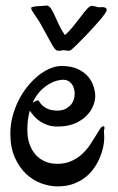

<svg xmlns="http://www.w3.org/2000/svg" viewBox="-20 -646 425 689"><path d="M353 -178.2Q353 -172.9 353.5 -165.5Q354 -158.2 354 -148.9Q354 -137.2 350.6 -119.9Q347.2 -102.5 339.6 -83.5Q332 -64.5 319.3 -45.4Q306.6 -26.4 288.1 -11.2Q269.5 3.9 244.4 13.4Q219.2 22.9 187 22.9Q158.2 22.9 128.2 12Q98.1 1 73.5 -22.2Q48.8 -45.4 33 -81.3Q17.1 -117.2 17.1 -167Q17.1 -198.2 25.1 -228.5Q33.2 -258.8 46.6 -285.6Q60.1 -312.5 78.4 -335.2Q96.7 -357.9 116.9 -374.3Q137.2 -390.6 158.9 -399.9Q180.7 -409.2 201.2 -409.2Q236.8 -409.2 260 -397.9Q283.2 -386.7 296.9 -370.1Q310.5 -353.5 316.2 -334.7Q321.8 -315.9 321.8 -300.8Q321.8 -286.1 314.7 -267.3Q307.6 -248.5 291.5 -231.7Q275.4 -214.8 249.5 -203.4Q223.6 -191.9 186 -191.9Q166 -191.9 150.1 -197.5Q134.3 -203.1 122.1 -211.7Q109.9 -220.2 101.3 -230.2Q92.8 -240.2 86.9 -249Q78.1 -218.8 78.1 -178.2Q78.1 -150.4 86.2 -128.2Q94.2 -106 108.4 -90.3Q122.6 -74.7 142.1 -66.4Q161.6 -58.1 185.1 -58.1Q214.4 -58.1 236.3 -68.1Q258.3 -78.1 274.7 -93.3Q291 -108.4 303 -126.2Q314.9 -144 323.7 -158.9Q332.5 -173.8 339.1 -183.6Q345.7 -193.4 352.1 -192.9Q355 -192.9 355 -188Q355 -185.5 354.5 -183.1Q354 -180.7 353 -178.2ZM206.1 -359.9Q197.3 -359.9 183.3 -356.2Q169.4 -352.5 154.1 -343.3Q138.7 -334 123.5 -318.1Q108.4 -302.2 97.2 -277.8Q104 -281.2 109.1 -283.7Q114.3 -286.1 116.2 -286.1Q117.2 -286.1 119.1 -284.2Q130.4 -265.1 147.2 -257.1Q164.1 -249 185.1 -249Q201.7 -249 213.6 -254.6Q225.6 -260.3 233.4 -269Q241.2 -277.8 244.6 -288.3Q248 -298.8 248 -309.1Q248 -331.1 236.8 -345.5Q225.6 -359.9 206.1 -359.9ZM244.1 -474.6Q240.2 -471.7 236.1 -467.8Q231.9 -463.9 228 -463.9Q227.1 -463.9 223.9 -464.1Q220.7 -464.4 217 -464.8Q213.4 -465.3 210.2 -465.6Q207 -465.8 206.1 -465.8Q204.6 -465.8 200.4 -464.8Q196.3 -463.9 194.8 -463.9Q193.8 -463.9 188.7 -464.1Q183.6 -464.4 182.1 -465.8Q177.7 -469.7 175.3 -472.4Q172.9 -475.1 168.5 -482.7Q164.1 -490.2 155.5 -506.1Q147 -522 129.9 -552.7Q122.1 -567.4 115 -577.6Q107.9 -587.9 102.8 -595.5Q97.7 -603 94.7 -608.2Q91.8 -613.3 91.8 -617.7Q91.8 -619.1 95 -620.4Q98.1 -621.6 102.5 -622.3Q106.9 -623 111.6 -623.5Q116.2 -624 119.1 -624Q127.4 -624 133.8 -625Q140.1 -626 147 -626Q155.8 -626 162.4 -616.2Q168.9 -606.4 176 -591.1Q183.1 -575.7 191.7 -556.9Q200.2 -538.1 212.9 -520Q228 -533.2 242.4 -551Q256.8 -568.8 269.3 -585.4Q281.7 -602.1 292 -613.5Q302.2 -625 309.1 -625Q310.5 -625 313.5 -624.5Q316.4 -624 319.8 -623.3Q323.2 -622.6 326.2 -621.8Q329.1 -621.1 330.1 -620.6Q333 -619.6 338.4 -620.1Q343.8 -620.6 349.4 -620.4Q355 -620.1 358.9 -617.9Q362.8 -615.7 362.8 -609.9Q362.8 -606 356 -596.2Q349.1 -586.4 338.4 -573.7Q327.6 -561 314.2 -546.4Q300.8 -531.7 287.6 -518.1Q274.4 -504.4 262.9 -492.9Q251.5 -481.4 244.1 -474.6Z"/></svg>

Font: Oregano
Style: Regular
Weight: 400
Version: Version 1.000